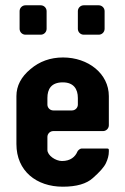

<svg xmlns="http://www.w3.org/2000/svg" viewBox="-20 -699 473 725"><path d="M217 6C269 6 307 -5 331 -27C356 -49 373 -68 380 -83C387 -98 391 -112 391 -127V-133C391 -136 389 -138 386 -138H287C282 -138 273 -130 272 -126C264 -107 246 -91 214 -91C190 -91 159 -112 159 -133V-182C159 -194 169 -204 181 -204H369C381 -204 391 -214 391 -226V-336C391 -421 313 -482 218 -482C170 -482 129 -467 95 -438C60 -409 42 -375 42 -336V-155C42 -53 118 6 217 6ZM217 -388C258 -388 274 -363 274 -329V-304C274 -292 264 -282 252 -282H181C169 -282 159 -292 159 -304V-329C159 -362 173 -388 217 -388ZM296 -568H353C365 -568 375 -578 375 -590V-657C375 -669 365 -679 353 -679H296C284 -679 274 -669 274 -657V-590C274 -578 284 -568 296 -568ZM76 -568H134C146 -568 156 -578 156 -590V-657C156 -669 146 -679 134 -679H76C64 -679 54 -669 54 -657V-590C54 -578 64 -568 76 -568Z"/></svg>

Font: DIN Rundschrift
Style: Breit
Weight: 400
Width: 7
Version: Version 1.027